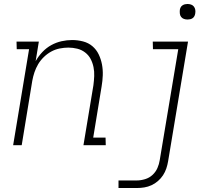

<svg xmlns="http://www.w3.org/2000/svg" viewBox="-20 -729 1090 964"><path d="M46 0 126 -482H64L63 -520H175L159 -422Q173 -447 193 -468Q213 -489 237.5 -502.5Q262 -516 289 -522Q316 -528 342 -528Q370 -528 397 -521Q424 -514 444 -497Q464 -480 475.5 -456Q487 -432 492 -405.5Q497 -379 496 -351Q495 -323 490 -294L448 -38H510L511 0H399L449 -301Q452 -324 453 -347Q454 -370 449.5 -392Q445 -414 435 -433Q425 -452 407.5 -465.5Q390 -479 368 -484.5Q346 -490 323 -490Q302 -490 279.5 -485.5Q257 -481 237 -470Q217 -459 200 -442.5Q183 -426 171.5 -406.5Q160 -387 153 -366Q146 -345 142 -323L89 0ZM575 215V177H667Q687 177 708.5 170.5Q730 164 746 149Q762 134 770.5 114.5Q779 95 782 75L875 -482H748L747 -520H924L824 81Q821 99 815 117Q809 135 798.5 151Q788 167 773 180Q758 193 740.5 201Q723 209 704.5 212Q686 215 668 215ZM922 -631Q912 -631 903.5 -634Q895 -637 889.5 -644Q884 -651 883 -660.5Q882 -670 883 -680Q884 -686 887 -692Q890 -698 896 -702Q902 -706 908.5 -707.5Q915 -709 921 -709Q931 -709 939.5 -706Q948 -703 953.5 -696Q959 -689 960.5 -679.5Q962 -670 960 -660Q959 -654 956 -648Q953 -642 947.5 -638Q942 -634 935 -632.5Q928 -631 922 -631Z"/></svg>

Font: Iosevka Etoile Extralight
Style: Italic
Weight: 200
Italic angle: -9°
Designer: Belleve Invis
Foundry: Belleve Invis
Version: Version 22.1.2; ttfautohint (v1.8.4)